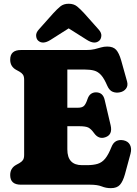

<svg xmlns="http://www.w3.org/2000/svg" viewBox="-20 -960 714 998"><path d="M33 -650Q33 -700 88.5 -700H428Q454 -700 472 -704.5Q490 -709 505.2 -713.5Q520.5 -718 537.5 -718Q568.5 -718 583.8 -701Q599 -684 610 -645.5L640.5 -536.5Q646.5 -514.5 635 -499.2Q623.5 -484 602.5 -480Q583.5 -476 566 -482.8Q548.5 -489.5 537.5 -514.5Q521.5 -552 505.5 -569.8Q489.5 -587.5 469.5 -593Q449.5 -598.5 421.5 -598.5H330V-400H384.5Q408 -400 417.5 -410.5Q427 -421 434.5 -444Q441 -463.5 452.5 -471.8Q464 -480 479 -480Q515 -480 524 -441L555 -309Q566.5 -259.5 527.5 -246.5Q493 -234.5 469 -268Q453.5 -289.5 439.5 -296.8Q425.5 -304 390.5 -304H330V-183.5Q330 -101.5 406.5 -101.5H431Q465 -101.5 487.8 -108.5Q510.5 -115.5 527 -135.8Q543.5 -156 559 -195Q568 -218.5 584.5 -226.8Q601 -235 623 -230.5Q646 -225.5 655.8 -206.8Q665.5 -188 658.5 -161.5L629.5 -54.5Q619 -17 603.5 0.5Q588 18 556 18Q531 18 508.8 9Q486.5 0 447.5 0H88.5Q33 0 33 -50Q33 -86.5 65 -103.5L80.5 -112Q93 -119 99.2 -128Q105.5 -137 105.5 -155V-545Q105.5 -563 99.2 -572Q93 -581 80.5 -588L65 -596.5Q33 -613.5 33 -650ZM242.5 -752.5Q202 -727 178 -749Q169 -757.5 167.8 -773.8Q166.5 -790 182.5 -807.5L256 -890Q276.5 -912.5 293.5 -926.5Q310.5 -940.5 337 -940.5Q363.5 -940.5 380.8 -926.5Q398 -912.5 418.5 -890L492 -807.5Q508 -790 506.8 -773.8Q505.5 -757.5 496.5 -749Q472.5 -727 432 -752.5L337 -812.5Z"/></svg>

Font: Fraunces 72pt SuperSoft Black
Style: Regular
Weight: 900
Version: Version 1.000;[0bf87f6ff]